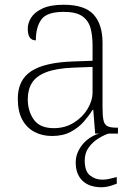

<svg xmlns="http://www.w3.org/2000/svg" viewBox="-20 -563 567 809"><path d="M199 10Q158 10 125.5 -7Q93 -24 74 -58.5Q55 -93 55 -147Q55 -226 111.5 -263Q168 -300 287 -304L370 -307V-371Q370 -413 361.5 -444.5Q353 -476 327 -494.5Q301 -513 248 -513Q177 -513 154 -480.5Q131 -448 131 -393Q114 -393 105.5 -405Q97 -417 97 -443Q97 -466 111.5 -489Q126 -512 159.5 -527.5Q193 -543 248 -543Q337 -543 374.5 -501.5Q412 -460 412 -383V-111Q412 -75 416 -56.5Q420 -38 432.5 -31.5Q445 -25 471 -25H477V0H381L373 -100H370Q356 -77 334 -51.5Q312 -26 279 -8Q246 10 199 10ZM207 -23Q254 -23 291 -46Q328 -69 349 -104Q370 -139 370 -174V-281L289 -278Q216 -275 174 -258.5Q132 -242 114.5 -213.5Q97 -185 97 -145Q97 -95 122.5 -59Q148 -23 207 -23ZM408 226Q356 226 327.5 198.5Q299 171 299 121Q299 93 313 67.5Q327 42 349.5 24.5Q372 7 397 0H437Q418 6 394.5 20.5Q371 35 354 58Q337 81 337 113Q337 159 359.5 176.5Q382 194 411 194Q426 194 439 191Q452 188 472 183V211Q462 215 451 218.5Q440 222 429 224Q418 226 408 226Z"/></svg>

Font: Noto Serif Hentaigana ExtraLight
Style: Regular
Weight: 200
Designer: Kazuhiro Yamada
Foundry: nipponia
Version: Version 1.000